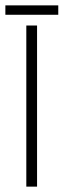

<svg xmlns="http://www.w3.org/2000/svg" viewBox="-36 -695 237 715"><path d="M62 0V-600H102V0ZM-16 -675H181V-640H-16Z"/></svg>

Font: Big Shoulders Stencil Text Thin Thin
Style: Regular
Weight: 250
Version: Version 2.001